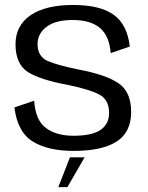

<svg xmlns="http://www.w3.org/2000/svg" viewBox="-20 -618 611 792"><path d="M284 4.5C362 4.5 421 -8.5 461 -34C501 -59.5 521 -100.5 521 -156C521 -211.5 503.5 -251 469 -274.5C435 -298 379.5 -317 303 -331.5C246.5 -343 204.5 -354.5 176.5 -366.5C149 -378.5 135 -402 135 -436C135 -464.5 147 -488 171.5 -507C196 -526 232 -535.5 280 -535.5C329 -535.5 366.5 -524.5 392.5 -502.5C418.5 -480.5 433 -446 436.5 -399L515.5 -426C508.5 -486.5 486.5 -530 449 -557C411.5 -584 356 -597.5 281.5 -597.5C206.5 -597.5 148 -583.5 106.5 -555.5C65 -527 44 -487.5 44 -435.5C44 -380.5 61.5 -342.5 95.5 -320.5C130 -299 185 -281.5 261 -267.5C320 -255.5 363 -242 389.5 -228C416.5 -214 430 -188.5 430 -152C430 -121.5 418 -98 394.5 -82C371 -66 334 -58 282.5 -58C236.5 -58 198.5 -68.5 169.5 -90C140.5 -111.5 124.5 -149 121 -202.5L39.5 -175C47.5 -108.5 72 -61.5 114 -35C156 -8.5 213 4.5 284 4.5ZM220.5 154H258L329 31H268.5Z"/></svg>

Font: Anybody
Style: Regular
Weight: 400
Designer: Tyler Finck
Foundry: Etcetera Type Company
Version: Version 1.110